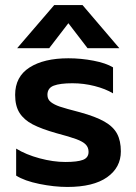

<svg xmlns="http://www.w3.org/2000/svg" viewBox="-20 -726 539 761"><path d="M195 -706H307L453 -535H327L251 -634L175 -535H48ZM44 -30V-137Q83 -113 137 -98.5Q191 -84 239 -84Q287 -84 309 -92.5Q331 -101 331 -124Q331 -142 319.5 -153.5Q308 -165 282.5 -174.5Q257 -184 204 -198Q144 -215 109.5 -233Q75 -251 57.5 -278.5Q40 -306 40 -350Q40 -422 97 -458.5Q154 -495 251 -495Q301 -495 350.5 -485.5Q400 -476 428 -459V-356Q398 -374 355 -385Q312 -396 267 -396Q218 -396 193 -386.5Q168 -377 168 -350Q168 -332 181.5 -321.5Q195 -311 217 -303.5Q239 -296 297 -281Q359 -264 394 -244Q429 -224 444 -196Q459 -168 459 -126Q459 -62 404.5 -23.5Q350 15 247 15Q195 15 136 3Q77 -9 44 -30Z"/></svg>

Font: Prompt Medium
Style: Regular
Weight: 500
Designer: Katatrad Team
Foundry: CadsonDemak
Version: Version 1.001